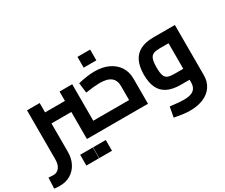

<svg xmlns="http://www.w3.org/2000/svg" viewBox="-165 -1103 2064 1759"><g transform="rotate(-30 867.0 -223.5)"><path d="M466 0V-502H600V-51L522 -116H725V0ZM256 -286V-403H466V-286ZM38 248Q25 248 10 247Q-5 246 -21 244L-16 130Q0 131 14.5 132Q29 133 36 133Q75 133 98.5 102Q122 71 122 15V-502H256V15Q256 83 228.5 136Q201 189 152 218.5Q103 248 38 248ZM725 0V-116Q730 -116 734 -112Q738 -108 740 -100Q742 -92 743.5 -81.5Q745 -71 745 -58Q745 -45 743.5 -34Q742 -23 740 -15.5Q738 -8 734 -4Q730 0 725 0ZM340 208V94H474V208ZM477 208V94H611V208Z M594 0V-116H1024L979 -79V-264Q979 -324 941.5 -355Q904 -386 823 -386Q800 -386 760 -382.5Q720 -379 673 -372L660 -478Q703 -488 747.5 -495Q792 -502 835 -502Q917 -502 979 -473.5Q1041 -445 1076.5 -392Q1112 -339 1112 -264V0ZM594 0Q588 0 584.5 -4Q581 -8 578.5 -15.5Q576 -23 575 -34Q574 -45 574 -58Q574 -76 576 -88.5Q578 -101 582.5 -108.5Q587 -116 594 -116ZM767 -581V-695H901V-581Z M1416 248Q1379 248 1338.5 242.5Q1298 237 1252 228L1272 121Q1322 127 1357 130Q1392 133 1416 133Q1488 133 1520 107Q1552 81 1552 29V-410L1585 -386H1460Q1419 -386 1394 -376.5Q1369 -367 1357.5 -337.5Q1346 -308 1346 -248Q1346 -191 1356.5 -162.5Q1367 -134 1392 -125Q1417 -116 1460 -116H1552V0H1460Q1375 0 1320 -27Q1265 -54 1238.5 -109Q1212 -164 1212 -248Q1212 -332 1238.5 -388.5Q1265 -445 1320 -473.5Q1375 -502 1460 -502H1686V29Q1686 97 1652.5 146.5Q1619 196 1558.5 222Q1498 248 1416 248Z"/></g></svg>

Font: Cairo Play
Style: Bold
Weight: 700
Version: Version 3.119